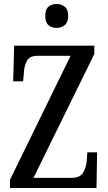

<svg xmlns="http://www.w3.org/2000/svg" viewBox="-20 -943 542 963"><path d="M30 0V-41L334 -663H166Q129 -663 115.5 -638.5Q102 -614 100 -581L96 -535H46L51 -714H453V-672L148 -51H339Q381 -51 396.5 -76.5Q412 -102 415 -136L418 -179H467L464 0ZM264 -803Q239 -803 223 -817Q207 -831 207 -863Q207 -896 223 -909.5Q239 -923 264 -923Q287 -923 304.5 -909.5Q322 -896 322 -863Q322 -831 304.5 -817Q287 -803 264 -803Z"/></svg>

Font: Noto Serif Myanmar ExtraCondensed Medium
Style: Regular
Weight: 500
Width: 2
Designer: Ben Mitchell and the Monotype Design Team
Foundry: Monotype Imaging Inc.
Version: Version 2.106; ttfautohint (v1.8.4.7-5d5b)